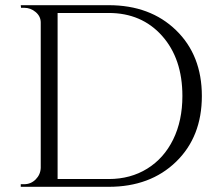

<svg xmlns="http://www.w3.org/2000/svg" viewBox="-20 -720 847 740"><path d="M399 0H60V-10H73Q99 -10 117.5 -28.5Q136 -47 137 -73V-633Q137 -657 117.5 -673.5Q98 -690 73 -690H61L60 -700H399Q559 -700 658.5 -603.5Q758 -507 758 -350Q758 -193 658.5 -96.5Q559 0 399 0ZM202 -670V-30H399Q483 -30 547.5 -70Q612 -110 647.5 -182.5Q683 -255 683 -350Q683 -494 604.5 -582Q526 -670 399 -670Z"/></svg>

Font: Cinzel Decorative
Style: Regular
Weight: 400
Designer: Natanael Gama
Version: Version 1.001;PS 001.001;hotconv 1.0.56;makeotf.lib2.0.21325